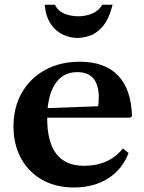

<svg xmlns="http://www.w3.org/2000/svg" viewBox="-20 -802 625 832"><path d="M301 10.5Q222 10.5 163 -22.8Q104 -56 71.2 -115.8Q38.5 -175.5 38.5 -254Q38.5 -337.5 74.8 -400.5Q111 -463.5 175.8 -499Q240.5 -534.5 326 -534.5Q434.5 -534.5 491.8 -474.5Q549 -414.5 552 -298L544.5 -292H184.5V-289Q184.5 -83.5 344 -83.5Q452 -83.5 512.5 -158.5L537 -139Q510.5 -68 448.2 -28.8Q386 10.5 301 10.5ZM314.5 -489.5Q259.5 -489.5 226.8 -449Q194 -408.5 186.5 -333.5L404.5 -341.5Q408 -352.5 408 -379.5Q408 -489.5 314.5 -489.5ZM315.5 -637.5Q285.5 -637.5 254.8 -651Q224 -664.5 201.5 -696Q179 -727.5 173.5 -781.5H218.5Q230 -755 258 -743.2Q286 -731.5 319.5 -731.5Q351 -731.5 379.2 -743.2Q407.5 -755 423.5 -781.5H468Q451.5 -717 424 -686.2Q396.5 -655.5 367.2 -646.5Q338 -637.5 315.5 -637.5Z"/></svg>

Font: Libre Caslon Text SemiBold
Style: Regular
Weight: 600
Designer: Pablo Impallari, Rodrigo Fuenzalida, Katja Schimmel
Foundry: Pablo Impallari, Rodrigo Fuenzalida
Version: Version 2.000